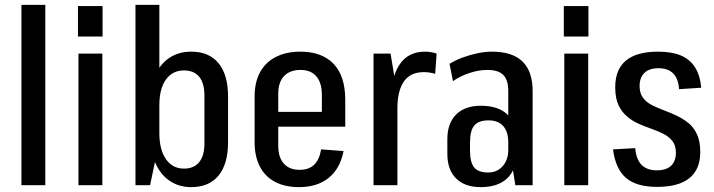

<svg xmlns="http://www.w3.org/2000/svg" viewBox="-20 -760 2932 788"><path d="M166 -740V0H68V-740Z M400 -540V0H302V-540ZM401 -735V-610H300V-735Z M765 8Q713 8 674.5 -19Q636 -46 615 -97Q594 -148 593 -218V-325Q594 -396 614.5 -445.5Q635 -495 673.5 -521.5Q712 -548 765 -548Q838 -548 877 -500.5Q916 -453 916 -363V-177Q916 -87 877 -39.5Q838 8 765 8ZM536 -740H634V-181L596 0H536ZM735 -68Q776 -68 797.5 -94.5Q819 -121 819 -171V-368Q819 -419 797.5 -445Q776 -471 735 -471Q688 -471 661 -433.5Q634 -396 634 -328V-213Q634 -146 661 -107Q688 -68 735 -68Z M1207 8Q1150 8 1109 -13.5Q1068 -35 1046.5 -76.5Q1025 -118 1025 -176V-364Q1025 -423 1047.5 -464Q1070 -505 1112.5 -526.5Q1155 -548 1213 -548Q1301 -548 1349 -498Q1397 -448 1397 -350V-240H1105V-301H1318L1301 -267V-370Q1301 -420 1278.5 -446.5Q1256 -473 1214 -473Q1170 -473 1146 -448Q1122 -423 1122 -375V-162Q1122 -114 1145 -88.5Q1168 -63 1209 -63Q1248 -63 1269.5 -84Q1291 -105 1298 -147L1390 -140Q1376 -68 1329 -30Q1282 8 1207 8Z M1513 -540H1583L1611 -370V0H1513ZM1583 -333Q1583 -438 1618.5 -493Q1654 -548 1724 -548Q1736 -548 1748.5 -546Q1761 -544 1772 -540L1766 -457Q1744 -464 1719 -464Q1665 -464 1638 -426Q1611 -388 1611 -314Z M2066 -183V-386Q2066 -432 2045.5 -452.5Q2025 -473 1980 -473Q1945 -473 1907 -460.5Q1869 -448 1839 -427L1825 -498Q1849 -513 1879 -524Q1909 -535 1940 -541.5Q1971 -548 1999 -548Q2083 -548 2124.5 -507.5Q2166 -467 2166 -386V0H2095ZM1953 8Q1888 8 1852 -27.5Q1816 -63 1816 -129V-189Q1816 -254 1852 -290Q1888 -326 1954 -326Q2024 -326 2061.5 -291Q2099 -256 2099 -191V-130Q2099 -63 2061 -27.5Q2023 8 1953 8ZM1983 -52Q2020 -52 2043 -78Q2066 -104 2066 -145V-175Q2066 -220 2045 -243Q2024 -266 1985 -266Q1944 -266 1926.5 -245Q1909 -224 1909 -174V-143Q1909 -94 1926 -73Q1943 -52 1983 -52Z M2394 -540V0H2296V-540ZM2395 -735V-610H2294V-735Z M2677 7Q2592 7 2549 -30Q2506 -67 2496 -147L2587 -152Q2591 -106 2613 -83.5Q2635 -61 2676 -61Q2715 -61 2734.5 -80Q2754 -99 2754 -133Q2754 -162 2740.5 -180Q2727 -198 2705 -209.5Q2683 -221 2656 -230.5Q2629 -240 2602.5 -251.5Q2576 -263 2554 -281.5Q2532 -300 2518.5 -328.5Q2505 -357 2505 -402Q2505 -475 2549 -511.5Q2593 -548 2681 -548Q2737 -548 2774 -532.5Q2811 -517 2832 -484.5Q2853 -452 2858 -400L2767 -394Q2764 -437 2743 -458.5Q2722 -480 2682 -480Q2645 -480 2625 -461Q2605 -442 2605 -407Q2605 -378 2618.5 -359.5Q2632 -341 2654 -329.5Q2676 -318 2703 -308Q2730 -298 2756.5 -285.5Q2783 -273 2805 -255.5Q2827 -238 2840.5 -209Q2854 -180 2854 -136Q2854 -65 2809.5 -29Q2765 7 2677 7Z"/></svg>

Font: Pathway Extreme Condensed Medium
Style: Regular
Weight: 500
Width: 3
Version: Version 1.001;gftools[0.9.26]